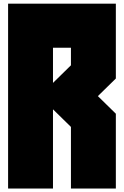

<svg xmlns="http://www.w3.org/2000/svg" viewBox="-20 -997 687 1065"><path d="M373.5 -293 273.9 -390.6V48.8H24.9V-976.6H622.6V-561.5L522.9 -463.9L622.6 -366.2V48.8H373.5ZM373.5 -634.8V-732.4H273.9V-537.1Z"/></svg>

Font: Wilelessous
Style: Regular
Weight: 400
Designer: Kristopher Martin
Foundry: Kristopher Martin
Version: Version 1.0; ttfautohint (v1.8.4.7-5d5b)